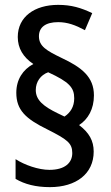

<svg xmlns="http://www.w3.org/2000/svg" viewBox="-20 -781 455 789"><path d="M47 -400C47 -329 85 -293 175 -249C256 -208 277 -193 277 -152C277 -112 247 -83 183 -83C138 -83 81 -103 44 -127V-46C81 -24 127 -12 185 -12C293 -12 365 -67 365 -158C365 -203 346 -236 305 -267C342 -291 366 -333 366 -389C366 -465 316 -504 233 -543C171 -573 140 -591 140 -632C140 -668 166 -690 219 -690C257 -690 290 -678 329 -657L359 -727C313 -749 273 -761 219 -761C122 -761 53 -712 53 -629C53 -583 75 -546 117 -518C74 -495 47 -454 47 -400ZM127 -411C127 -445 147 -473 178 -484C265 -444 285 -421 285 -377C285 -342 269 -318 245 -302L218 -315C158 -344 127 -370 127 -411Z"/></svg>

Font: Noto Sans Gujarati Condensed Medium
Style: Regular
Weight: 500
Width: 3
Designer: Jelle Bosma - Monotype Design Team, Universal Thirst
Foundry: Monotype Imaging Inc.
Version: Version 2.106